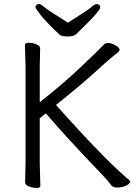

<svg xmlns="http://www.w3.org/2000/svg" viewBox="-20 -916 670 947"><path d="M104 -17 106 -112V-589L103 -695Q103 -705 122 -705Q141 -705 159.5 -697.5Q178 -690 178 -677L176 -588V-412Q289 -500 384 -590.5Q479 -681 488.5 -692.5Q498 -704 513 -704Q528 -704 549 -692.5Q570 -681 570 -670Q570 -665 560.5 -657Q551 -649 531 -633Q511 -617 447.5 -559Q384 -501 256 -398Q257 -398 274.5 -378Q292 -358 322 -325Q509 -119 618 -27Q622 -24 622 -20Q622 -10 602 -0.5Q582 9 559 9Q536 9 529 -2Q512 -25 489 -49Q307 -239 206 -357L176 -333V-111L179 1Q179 11 160.5 11Q142 11 123 3.5Q104 -4 104 -17ZM315 -804Q350 -827 384 -848.5Q418 -870 433 -883Q448 -896 456 -896Q474 -896 474 -879.5Q474 -863 388 -779Q368 -760 356 -748Q344 -736 314.5 -736Q285 -736 274 -745Q204 -811 179.5 -843Q155 -875 155 -880Q155 -896 173 -896Q181 -896 196 -883Q211 -870 245.5 -848.5Q280 -827 315 -804Z"/></svg>

Font: LXGW WenKai Lite
Style: Regular
Weight: 400
Designer: LXGW / Fontworks Inc.
Foundry: LXGW / Fontworks Inc.
Version: Version 1.511; March 25, 2025